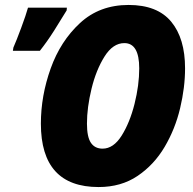

<svg xmlns="http://www.w3.org/2000/svg" viewBox="-20 -745 778 775"><path d="M727 -469Q727 -590 671 -657.5Q615 -725 499 -725Q382 -725 303 -652Q224 -579 184.5 -468.5Q145 -358 145 -246Q145 10 378 10Q469 10 535.5 -35Q602 -80 644.5 -152Q687 -224 707 -308Q727 -392 727 -469ZM141 -540Q171 -578 198.5 -621.5Q226 -665 249 -703L250 -714H93Q85 -685 65.5 -632.5Q46 -580 34 -553L32 -540ZM331 -246Q331 -311 349.5 -387Q368 -463 402 -517Q436 -571 482 -571Q542 -571 542 -469Q542 -401 523 -325.5Q504 -250 471 -197.5Q438 -145 394 -145Q363 -145 347 -168.5Q331 -192 331 -246Z"/></svg>

Font: Noto Sans Display SemiCondensed Black
Style: Italic
Weight: 900
Width: 4
Designer: Monotype Design team
Foundry: Monotype Imaging Inc.
Version: 1.000